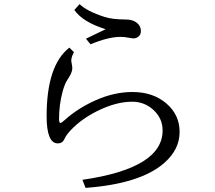

<svg xmlns="http://www.w3.org/2000/svg" viewBox="-20 -850 1040 927"><path d="M395 -663.1 490.2 -709Q379.9 -743.2 338.9 -801.8L364.3 -830.1Q398.9 -795.9 485.4 -768.1Q521 -756.3 585 -755.9Q614.3 -755.9 631.3 -746.1Q660.2 -729.5 660.2 -699.7Q660.2 -682.6 648.4 -673.3Q637.7 -664.6 626 -664.6Q618.2 -664.6 600.1 -668Q581.5 -671.9 561.5 -671.9Q503.4 -671.9 417 -636.2ZM377.9 18.1Q765.1 -37.6 765.1 -220.2Q765.1 -278.8 720.2 -319.8Q677.2 -358.9 617.7 -358.9Q540.5 -358.9 449.7 -314Q371.6 -274.9 320.8 -220.7Q299.3 -197.8 291 -178.7Q281.7 -157.7 259.3 -157.7Q205.1 -157.7 205.1 -289.1Q205.1 -534.7 314.9 -620.1L336.9 -598.1Q324.2 -574.2 324.2 -558.6Q324.2 -552.2 326.7 -540Q329.1 -529.3 329.1 -519.5Q329.1 -499.5 306.2 -465.8Q292.5 -445.8 282.2 -407.7Q265.1 -344.7 265.1 -274.9Q265.1 -256.3 272.5 -256.3Q276.9 -256.3 293 -271Q356 -327.6 442.4 -366.2Q531.7 -405.8 619.6 -405.8Q718.8 -405.8 783.2 -350.6Q847.2 -295.9 847.2 -212.9Q847.2 -128.9 773.9 -64Q658.7 37.6 393.1 57.1Z"/></svg>

Font: BIZ UDMincho
Style: Regular
Weight: 400
Monospace: yes
Designer: TypeBank Co., Ltd.
Foundry: Morisawa Inc.
Version: Version 1.06